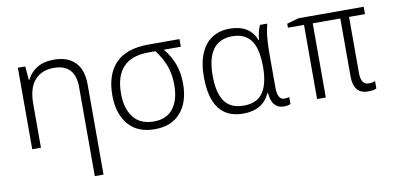

<svg xmlns="http://www.w3.org/2000/svg" viewBox="-73 -769 2546 1234"><g transform="rotate(-10 1200.0 -151.5)"><path d="M514 240V-348Q514 -446 464.5 -494.5Q415 -543 329 -543Q260 -543 216 -515.5Q172 -488 151 -443H147L139 -532H91V0H148V-287Q148 -389 193 -440Q238 -491 318 -491Q457 -491 457 -340V240Z M1119 -246Q1119 -319 1097.5 -376.5Q1076 -434 1035 -483H1146V-533H943Q799 -533 728.5 -460Q658 -387 658 -251Q658 -134 717 -62Q776 10 891 10Q1000 10 1059.5 -59Q1119 -128 1119 -246ZM715 -252Q715 -483 935 -483H980Q1020 -431 1041 -375.5Q1062 -320 1062 -249Q1062 -151 1019 -95.5Q976 -40 893 -40Q804 -40 759.5 -98Q715 -156 715 -252Z M1642 -93H1646Q1654 10 1733 10Q1760 10 1776 2V-44Q1760 -39 1743 -39Q1699 -39 1699 -122V-343Q1699 -407 1704 -452.5Q1709 -498 1719 -533H1671Q1663 -515 1656.5 -489.5Q1650 -464 1649 -439H1645Q1605 -543 1474 -543Q1371 -543 1314.5 -470.5Q1258 -398 1258 -266Q1258 10 1468 10Q1596 10 1642 -93ZM1480 -40Q1393 -40 1354 -97Q1315 -154 1315 -264Q1315 -492 1483 -492Q1562 -492 1602.5 -440Q1643 -388 1644 -266Q1644 -154 1605 -97Q1566 -40 1480 -40Z M2337 0V-49Q2319 -41 2296 -41Q2244 -41 2244 -118V-484H2348V-532H1922L1845 -510V-484H1950V0H2007V-484H2187V-107Q2187 9 2281 9Q2316 9 2337 0Z"/></g></svg>

Font: Noto Sans Mono UI Light
Style: Regular
Weight: 300
Designer: Monotype Design team
Foundry: Monotype Imaging Inc.
Version: 1.000